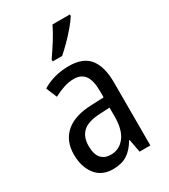

<svg xmlns="http://www.w3.org/2000/svg" viewBox="-191 -856 841 957"><g transform="rotate(-30 230.0 -378.0)"><path d="M236 -546Q318 -546 354.5 -499.5Q391 -453 391 -363V0H329L315 -75H312Q287 -32 254.5 -11Q222 10 172 10Q107 10 72.5 -35.5Q38 -81 38 -150Q38 -229 89 -273.5Q140 -318 239 -321L309 -324V-359Q309 -422 288 -450Q267 -478 225 -478Q197 -478 168 -468.5Q139 -459 109 -443L83 -505Q115 -525 154 -535.5Q193 -546 236 -546ZM252 -262Q183 -259 153 -231Q123 -203 123 -151Q123 -103 143 -80.5Q163 -58 198 -58Q248 -58 278.5 -98Q309 -138 309 -213V-265ZM370 -757Q357 -736 333 -707.5Q309 -679 281.5 -651.5Q254 -624 233 -606H179V-617Q205 -654 229.5 -693Q254 -732 270 -766H370Z"/></g></svg>

Font: Noto Sans Thai Cond
Style: Regular
Weight: 400
Width: 3
Designer: Monotype Design Team
Foundry: Monotype Imaging Inc.
Version: Version 2.002; ttfautohint (v1.8.4.7-5d5b)